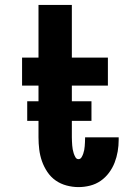

<svg xmlns="http://www.w3.org/2000/svg" viewBox="-20 -755 540 783"><path d="M300 8Q276 8 251.5 1.5Q227 -5 207 -19Q187 -33 173 -54Q159 -75 151 -98Q143 -121 140 -145.5Q137 -170 137 -195V-406H70V-520H137V-735H273V-520H420V-406H273V-195Q273 -187 273.5 -178.5Q274 -170 274.5 -162Q275 -154 276.5 -146Q278 -138 280.5 -130Q283 -122 287.5 -114Q292 -106 300 -106Q308 -106 312.5 -113.5Q317 -121 319.5 -128.5Q322 -136 323.5 -143.5Q325 -151 325.5 -159Q326 -167 326.5 -175Q327 -183 327 -191V-195H464V-185Q464 -161 460 -137.5Q456 -114 447.5 -92Q439 -70 424.5 -50.5Q410 -31 390.5 -17.5Q371 -4 347.5 2Q324 8 300 8ZM91 -262V-342H353V-262Z"/></svg>

Font: Iosevka Heavy
Style: Regular
Weight: 900
Monospace: yes
Designer: Belleve Invis
Foundry: Belleve Invis
Version: Version 32.5.0; ttfautohint (v1.8.4)